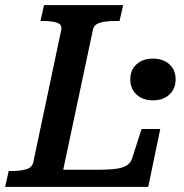

<svg xmlns="http://www.w3.org/2000/svg" viewBox="-44 -730 717 750"><path d="M437 -710 423 -648H408Q385 -648 366 -645.5Q347 -643 334.5 -636Q322 -629 319 -614L203 -67H341Q372 -67 395 -69Q418 -71 433.5 -76Q449 -81 458.5 -89.5Q468 -98 472 -111L509 -226H582L535 0H-24L-10 -62H1Q34 -62 57.5 -68.5Q81 -75 86 -96L195 -612Q200 -634 179.5 -641Q159 -648 125 -648H114L128 -710ZM642 -420Q642 -383 617.5 -360.5Q593 -338 553 -338Q514 -338 489.5 -360.5Q465 -383 465 -420Q465 -457 489.5 -479Q514 -501 553 -501Q593 -501 617.5 -479Q642 -457 642 -420Z"/></svg>

Font: Roboto Serif Medium
Style: Italic
Weight: 500
Italic angle: -10°
Designer: Greg Gazdowicz
Foundry: Commercial Type
Version: Version 1.008